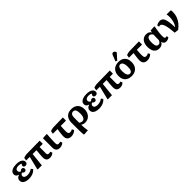

<svg xmlns="http://www.w3.org/2000/svg" viewBox="540 -2960 5325 5325"><g transform="rotate(-45 3203.0 -297.5)"><path d="M270 14Q199 14 147.5 -4Q96 -22 69 -56Q42 -90 42 -137Q42 -185 69.5 -216.5Q97 -248 151 -261V-263Q102 -276 76.5 -304Q51 -332 51 -373Q51 -422 81 -456Q111 -490 167 -508Q223 -526 304 -526Q410 -526 471.5 -489Q533 -452 533 -387Q533 -351 511.5 -331Q490 -311 453 -311Q423 -311 405 -326.5Q387 -342 387 -367Q387 -374 390 -382.5Q393 -391 400 -403Q407 -415 417 -430Q400 -441 372.5 -447Q345 -453 310 -453Q255 -453 222.5 -430.5Q190 -408 190 -369Q190 -342 206.5 -321.5Q223 -301 252 -291Q269 -312 285.5 -321Q302 -330 321 -330Q348 -330 364.5 -313.5Q381 -297 381 -269Q381 -242 364.5 -224Q348 -206 321 -206Q301 -206 282.5 -216.5Q264 -227 250 -247Q220 -237 203.5 -217.5Q187 -198 187 -172Q187 -133 220 -111Q253 -89 313 -89Q348 -89 380 -96Q412 -103 441 -117Q470 -131 495 -151L537 -98Q508 -62 467.5 -37Q427 -12 377 1Q327 14 270 14Z M1096 14Q1023 14 988 -22.5Q953 -59 953 -136Q953 -152 954 -175Q955 -198 957 -226Q959 -254 961.5 -284.5Q964 -315 967 -345.5Q970 -376 972 -403H822L780 0H630L613 -9L710 -403H568L582 -491Q594 -496 610.5 -501.5Q627 -507 645 -511Q663 -515 680 -517.5Q697 -520 709 -520L1222 -527V-411L1206 -403H1095Q1095 -375 1095 -345.5Q1095 -316 1095 -285.5Q1095 -255 1094.5 -223Q1094 -191 1094 -158Q1094 -122 1109 -106.5Q1124 -91 1161 -91Q1172 -91 1184.5 -94Q1197 -97 1212 -103L1236 -43Q1218 -24 1195.5 -11.5Q1173 1 1148 7.5Q1123 14 1096 14Z M1481 14Q1408 14 1370.5 -26.5Q1333 -67 1333 -149Q1333 -169 1333.5 -198.5Q1334 -228 1334 -263.5Q1334 -299 1334 -336Q1334 -373 1333.5 -407Q1333 -441 1333 -468.5Q1333 -496 1333 -511L1480 -520L1495 -511Q1492 -472 1489 -432Q1486 -392 1484 -354Q1482 -316 1480.5 -281Q1479 -246 1478.5 -217.5Q1478 -189 1478 -168Q1478 -126 1492.5 -109Q1507 -92 1543 -92Q1561 -92 1577 -95.5Q1593 -99 1603 -106L1629 -47Q1611 -28 1587 -14Q1563 0 1536 7Q1509 14 1481 14Z M1933 14Q1851 14 1810.5 -26Q1770 -66 1770 -146Q1770 -165 1772 -193Q1774 -221 1778 -256Q1782 -291 1787.5 -328.5Q1793 -366 1800 -403H1617L1631 -490Q1643 -496 1659 -501Q1675 -506 1692.5 -510Q1710 -514 1726.5 -516.5Q1743 -519 1755 -520L2132 -527V-411L2117 -403H1927Q1925 -383 1923 -362Q1921 -341 1920 -319.5Q1919 -298 1918 -276Q1917 -254 1917 -233.5Q1917 -213 1917 -193Q1917 -139 1933.5 -115.5Q1950 -92 1988 -92Q2011 -92 2032 -98.5Q2053 -105 2075 -119L2106 -61Q2074 -26 2027.5 -6Q1981 14 1933 14Z M2222 225 2207 216Q2204 186 2201.5 144Q2199 102 2198 57Q2197 12 2197 -27V-256Q2197 -341 2228 -402Q2259 -463 2317 -495Q2375 -527 2457 -527Q2580 -527 2650 -457.5Q2720 -388 2720 -265Q2720 -182 2688 -119Q2656 -56 2599 -21Q2542 14 2467 14Q2446 14 2425.5 9.5Q2405 5 2386.5 -3.5Q2368 -12 2350 -23H2349Q2349 12 2350.5 44Q2352 76 2355 105.5Q2358 135 2362 162.5Q2366 190 2372 215ZM2443 -69Q2479 -69 2503 -91Q2527 -113 2539.5 -156Q2552 -199 2552 -264Q2552 -357 2527 -401Q2502 -445 2449 -445Q2402 -445 2375.5 -408.5Q2349 -372 2349 -307V-102Q2359 -93 2375 -85.5Q2391 -78 2409 -73.5Q2427 -69 2443 -69Z M3021 14Q2950 14 2898.5 -4Q2847 -22 2820 -56Q2793 -90 2793 -137Q2793 -185 2820.5 -216.5Q2848 -248 2902 -261V-263Q2853 -276 2827.5 -304Q2802 -332 2802 -373Q2802 -422 2832 -456Q2862 -490 2918 -508Q2974 -526 3055 -526Q3161 -526 3222.5 -489Q3284 -452 3284 -387Q3284 -351 3262.5 -331Q3241 -311 3204 -311Q3174 -311 3156 -326.5Q3138 -342 3138 -367Q3138 -374 3141 -382.5Q3144 -391 3151 -403Q3158 -415 3168 -430Q3151 -441 3123.5 -447Q3096 -453 3061 -453Q3006 -453 2973.5 -430.5Q2941 -408 2941 -369Q2941 -342 2957.5 -321.5Q2974 -301 3003 -291Q3020 -312 3036.5 -321Q3053 -330 3072 -330Q3099 -330 3115.5 -313.5Q3132 -297 3132 -269Q3132 -242 3115.5 -224Q3099 -206 3072 -206Q3052 -206 3033.5 -216.5Q3015 -227 3001 -247Q2971 -237 2954.5 -217.5Q2938 -198 2938 -172Q2938 -133 2971 -111Q3004 -89 3064 -89Q3099 -89 3131 -96Q3163 -103 3192 -117Q3221 -131 3246 -151L3288 -98Q3259 -62 3218.5 -37Q3178 -12 3128 1Q3078 14 3021 14Z M3847 14Q3774 14 3739 -22.5Q3704 -59 3704 -136Q3704 -152 3705 -175Q3706 -198 3708 -226Q3710 -254 3712.5 -284.5Q3715 -315 3718 -345.5Q3721 -376 3723 -403H3573L3531 0H3381L3364 -9L3461 -403H3319L3333 -491Q3345 -496 3361.5 -501.5Q3378 -507 3396 -511Q3414 -515 3431 -517.5Q3448 -520 3460 -520L3973 -527V-411L3957 -403H3846Q3846 -375 3846 -345.5Q3846 -316 3846 -285.5Q3846 -255 3845.5 -223Q3845 -191 3845 -158Q3845 -122 3860 -106.5Q3875 -91 3912 -91Q3923 -91 3935.5 -94Q3948 -97 3963 -103L3987 -43Q3969 -24 3946.5 -11.5Q3924 1 3899 7.5Q3874 14 3847 14Z M4295 14Q4213 14 4154.5 -17Q4096 -48 4065.5 -106Q4035 -164 4035 -246Q4035 -335 4067.5 -397.5Q4100 -460 4162.5 -493.5Q4225 -527 4314 -527Q4394 -527 4451 -495.5Q4508 -464 4538 -406.5Q4568 -349 4568 -267Q4568 -180 4535.5 -117Q4503 -54 4442 -20Q4381 14 4295 14ZM4309 -69Q4355 -69 4378 -112.5Q4401 -156 4401 -247Q4401 -311 4389 -355Q4377 -399 4353.5 -422Q4330 -445 4298 -445Q4251 -445 4226 -402.5Q4201 -360 4201 -278Q4201 -172 4228.5 -120.5Q4256 -69 4309 -69ZM4308 -572 4264 -597 4330 -765Q4342 -796 4356 -808Q4370 -820 4392 -820Q4415 -820 4433 -805.5Q4451 -791 4463 -762V-743Z M4916 14Q4834 14 4793.5 -26Q4753 -66 4753 -146Q4753 -165 4755 -193Q4757 -221 4761 -256Q4765 -291 4770.5 -328.5Q4776 -366 4783 -403H4600L4614 -490Q4626 -496 4642 -501Q4658 -506 4675.5 -510Q4693 -514 4709.5 -516.5Q4726 -519 4738 -520L5115 -527V-411L5100 -403H4910Q4908 -383 4906 -362Q4904 -341 4903 -319.5Q4902 -298 4901 -276Q4900 -254 4900 -233.5Q4900 -213 4900 -193Q4900 -139 4916.5 -115.5Q4933 -92 4971 -92Q4994 -92 5015 -98.5Q5036 -105 5058 -119L5089 -61Q5057 -26 5010.5 -6Q4964 14 4916 14Z M5382 14Q5314 14 5267.5 -17Q5221 -48 5197 -107Q5173 -166 5173 -251Q5173 -380 5232.5 -453.5Q5292 -527 5396 -527Q5450 -527 5486 -507.5Q5522 -488 5546 -447H5548L5554 -510L5701 -520L5716 -511Q5706 -458 5698.5 -410Q5691 -362 5686 -319.5Q5681 -277 5678.5 -240Q5676 -203 5676 -171Q5676 -138 5680.5 -118Q5685 -98 5696 -89Q5707 -80 5724 -80Q5732 -80 5741 -81.5Q5750 -83 5761 -87L5774 -32Q5751 -11 5718 1.5Q5685 14 5653 14Q5608 14 5580.5 -9.5Q5553 -33 5543 -80H5541Q5526 -49 5503 -28.5Q5480 -8 5449.5 3Q5419 14 5382 14ZM5437 -76Q5466 -76 5489.5 -96.5Q5513 -117 5530 -159Q5530 -186 5530.5 -213.5Q5531 -241 5531.5 -268.5Q5532 -296 5533 -321.5Q5534 -347 5535 -369Q5522 -401 5497 -420.5Q5472 -440 5441 -440Q5407 -440 5385 -420Q5363 -400 5352 -360.5Q5341 -321 5341 -260Q5341 -195 5351 -154.5Q5361 -114 5382 -95Q5403 -76 5437 -76Z M6107 18 5987 3Q5979 -111 5966 -192.5Q5953 -274 5934.5 -326.5Q5916 -379 5892 -404Q5868 -429 5837 -429Q5819 -429 5799 -422L5786 -476Q5809 -496 5847.5 -509Q5886 -522 5921 -522Q5969 -522 6001 -501.5Q6033 -481 6053.5 -433.5Q6074 -386 6086 -304Q6098 -222 6102 -99H6106Q6134 -131 6154.5 -180.5Q6175 -230 6186 -288Q6197 -346 6197 -405Q6197 -436 6194 -464.5Q6191 -493 6185 -513H6338L6354 -504Q6358 -491 6358.5 -474.5Q6359 -458 6359 -428Q6359 -343 6329.5 -262Q6300 -181 6243.5 -109.5Q6187 -38 6107 18Z"/></g></svg>

Font: Literata 18pt
Style: Bold
Weight: 700
Designer: Latin by Veronika Burian and Jose Scaglione. Greek by Irene Vlachou. Cyrillic by Vera Evstafieva.
Foundry: TypeTogether
Version: Version 3.103;gftools[0.9.29]